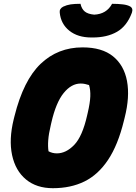

<svg xmlns="http://www.w3.org/2000/svg" viewBox="-20 -969 716 1009"><path d="M414 -720Q516 -720 574 -673Q632 -626 647.5 -543Q663 -460 635 -350L631 -334Q600 -207 548 -129Q496 -51 424 -15.5Q352 20 258 20Q172 20 116.5 -26Q61 -72 43.5 -154Q26 -236 52 -342L56 -358Q103 -547 193.5 -633.5Q284 -720 414 -720ZM247 -312Q236 -266 233.5 -232.5Q231 -199 235 -174Q255 -163 279 -163Q327 -163 370 -207.5Q413 -252 438 -363L441 -376Q453 -427 454.5 -461.5Q456 -496 448 -522Q438 -525 427.5 -527.5Q417 -530 404 -530Q355 -530 314.5 -480Q274 -430 250 -325ZM569 -949Q601 -949 625.5 -946Q650 -943 664 -935Q681 -925 673 -902Q647 -832 595 -802Q543 -772 467 -772H460Q389 -772 344.5 -807.5Q300 -843 294 -902Q291 -923 312 -934Q331 -943 351.5 -946Q372 -949 403 -949Q409 -922 425.5 -908.5Q442 -895 475 -892Q540 -895 569 -949Z"/></svg>

Font: Recursive Sn Csl St Blk
Style: Italic
Weight: 900
Italic angle: -15°
Version: Version 1.079;hotconv 1.0.112;makeotfexe 2.5.65598; ttfautoh